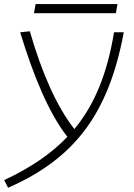

<svg xmlns="http://www.w3.org/2000/svg" viewBox="-40 -673 646 924"><path d="M-1 230.5C322.8 88.9 483.4 -129.9 555.7 -517.6H508.8C476.1 -319.3 416 -170.4 317.9 -51.8C234.9 -158.2 163.6 -314.5 103.5 -522.5L57.1 -517.6C120.6 -308.6 194.8 -128.4 284.2 -14.6C205.6 67.9 106 134.8 -20 193.8ZM123.5 -609.4H517.6L525.4 -653.3H131.3Z"/></svg>

Font: Cascadia Code PL ExtraLight
Style: Italic
Weight: 200
Italic angle: -10°
Monospace: yes
Designer: Aaron Bell
Foundry: Saja Typeworks
Version: Version 2404.023